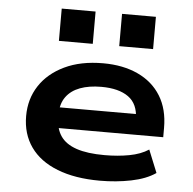

<svg xmlns="http://www.w3.org/2000/svg" viewBox="-53 -790 856 853"><g transform="rotate(5 375.0 -363.5)"><path d="M423 10Q312 10 233 -21Q154 -52 113 -110Q72 -168 72 -248Q72 -324 110.5 -383Q149 -442 221 -476.5Q293 -511 393 -511Q482 -511 548.5 -480Q615 -449 651 -390.5Q687 -332 687 -249V-207H188V-299H581L559 -277Q558 -344 515 -375Q472 -406 394 -406Q339 -406 299 -391Q259 -376 237 -345.5Q215 -315 215 -269V-254Q215 -204 237.5 -171Q260 -138 308.5 -121.5Q357 -105 434 -105Q493 -105 544 -114.5Q595 -124 630 -147L671 -46Q629 -17 562.5 -3.5Q496 10 423 10ZM457 -593V-737H608V-593ZM188 -593V-737H339V-593Z"/></g></svg>

Font: Nunito Sans 7pt Expanded
Style: Bold
Weight: 700
Width: 7
Designer: Vernon Adams
Foundry: Vernon Adams
Version: Version 3.101;gftools[0.9.27]